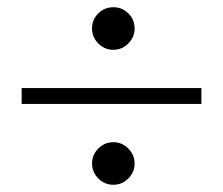

<svg xmlns="http://www.w3.org/2000/svg" viewBox="-20 -609 618 532"><path d="M40 -321V-365H538V-321ZM294 -97Q270 -97 252.5 -114.5Q235 -132 235 -156Q235 -180 252.5 -197.5Q270 -215 294 -215Q318 -215 335.5 -197.5Q353 -180 353 -156Q353 -132 335.5 -114.5Q318 -97 294 -97ZM294 -471Q270 -471 252.5 -488.5Q235 -506 235 -530Q235 -555 252.5 -572Q270 -589 294 -589Q318 -589 335.5 -572Q353 -555 353 -530Q353 -506 335.5 -488.5Q318 -471 294 -471Z"/></svg>

Font: Libre Bodoni
Style: Regular
Weight: 400
Designer: Pablo Impallari, Rodrigo Fuenzalida
Foundry: Impallari Type
Version: Version 2.005;gftools[0.9.23]